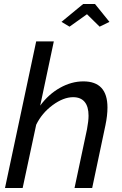

<svg xmlns="http://www.w3.org/2000/svg" viewBox="-20 -936 607 956"><path d="M286.1 -827.1 394 -916H453.1L524.9 -827.1L476.1 -803.2L413.1 -865.2L326.2 -803.2ZM160.2 -730H248L180.2 -410.2Q221.7 -466.8 278.8 -498.8Q335.9 -530.8 395 -530.8Q515.1 -530.8 515.1 -400.9Q515.1 -360.4 504.9 -312L439 0H351.1L413.1 -292Q420.9 -333.5 420.9 -359.9Q420.9 -405.3 401.4 -428.7Q381.8 -452.1 344.2 -452.1Q295.9 -452.1 242.2 -412.6Q188.5 -373 160.2 -314.9L92.8 0H4.9Z"/></svg>

Font: Rawline Medium
Style: Italic
Weight: 500
Italic angle: -12°
Designer: Matt McInerney, Pablo Impallari, Rodrigo Fuenzalida
Foundry: Matt McInerney, Pablo Impallari, Rodrigo Fuenzalida
Version: Version 4.020;PS 004.020;hotconv 1.0.88;makeotf.lib2.5.64775